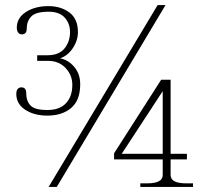

<svg xmlns="http://www.w3.org/2000/svg" viewBox="-20 -734 814 754"><path d="M599 -714H630L203 0H171ZM64 -391Q83 -391 83 -368Q83 -338 99.5 -320Q116 -302 166 -302Q214 -302 239 -328.5Q264 -355 264 -401Q264 -439 237.5 -467Q211 -495 169 -495H126V-517H166Q212 -517 233.5 -544Q255 -571 255 -608Q255 -642 234 -665Q213 -688 171 -688Q121 -688 103 -669.5Q85 -651 85 -622Q85 -599 66 -599Q57 -599 51.5 -606Q46 -613 46 -625Q46 -664 82 -687Q118 -710 170 -710Q219 -710 252.5 -685Q286 -660 286 -608Q286 -575 266 -545Q246 -515 216 -505Q248 -499 271.5 -471.5Q295 -444 295 -403Q295 -340 259.5 -310Q224 -280 166 -280Q114 -280 79 -303Q44 -326 44 -365Q44 -378 49.5 -384.5Q55 -391 64 -391ZM428 -132 613 -421H650V-130H714V-108H650V-47Q650 -30 665.5 -22Q681 -14 711 -14H738V0H531V-14H558Q588 -14 603.5 -22Q619 -30 619 -47V-108H428ZM619 -130V-376L458 -130Z"/></svg>

Font: Taviraj Thin
Style: Regular
Weight: 250
Designer: Katatrad Team
Foundry: CadsonDemak
Version: Version 1.001